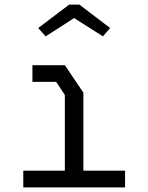

<svg xmlns="http://www.w3.org/2000/svg" viewBox="-20 -814 640 829"><path d="M120 -532.5H260L340 -414V-77H520V-5H80.5V-77H260V-404L222.5 -460.5H120ZM323 -794 455.5 -693 424.5 -657 300 -736 177 -657 145 -693 278.5 -794Z"/></svg>

Font: Kode
Style: Regular
Weight: 400
Monospace: yes
Designer: Isa Ozler
Foundry: Kadena LLC
Version: Version 1.000;gftools[0.9.28]